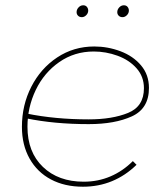

<svg xmlns="http://www.w3.org/2000/svg" viewBox="-20 -700 634 727"><path d="M63 -220Q63 -302 98.5 -371.5Q134 -441 196.5 -482.5Q259 -524 337 -524Q388 -524 436 -506Q484 -488 514 -452.5Q544 -417 544 -367Q544 -289 479.5 -259.5Q415 -230 316 -230Q185 -230 79 -252L81 -270Q189 -248 316 -248Q405 -248 465 -272.5Q525 -297 525 -366Q525 -410 497 -441.5Q469 -473 425 -489Q381 -505 335 -505Q262 -505 204.5 -465Q147 -425 115.5 -359.5Q84 -294 84 -220Q84 -124 142.5 -68Q201 -12 297 -12Q351 -12 398 -32Q445 -52 483 -90L497 -76Q455 -35 404 -14Q353 7 294 7Q225 7 173 -20.5Q121 -48 92 -99.5Q63 -151 63 -220ZM270 -654Q270 -664 277.5 -672Q285 -680 295 -680Q304 -680 309 -674Q314 -668 314 -660Q314 -650 306.5 -642.5Q299 -635 290 -635Q281 -635 275.5 -640.5Q270 -646 270 -654ZM424 -654Q424 -664 431.5 -672Q439 -680 449 -680Q458 -680 463 -674Q468 -668 468 -660Q468 -650 460.5 -642.5Q453 -635 444 -635Q435 -635 429.5 -640.5Q424 -646 424 -654Z"/></svg>

Font: Fixel Italic Variable 20240409 Display Thin
Style: Italic
Weight: 100
Italic angle: -10°
Designer: AlfaBravo + MacPaw
Foundry: Kyrylo Tkachov, Marchela Mozhyna, Serhii Makarenko, Maria Weinstein, Zakhar Kryvoshyya
Version: Version 1.211;Glyphs 3.2 (3225)